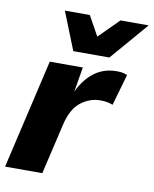

<svg xmlns="http://www.w3.org/2000/svg" viewBox="-83 -801 692 864"><g transform="rotate(10 263.0 -369.0)"><path d="M0 0 116 -500H267L248 -386Q274 -443 317.5 -476.5Q361 -510 421 -510Q438 -510 449.5 -507.5Q461 -505 469 -501L428 -358Q418 -362 404.5 -365Q391 -368 370 -368Q323 -368 282 -336.5Q241 -305 224 -231L170 0ZM212 -565 143 -738H257L307 -648L397 -738H526L377 -565Z"/></g></svg>

Font: Work Sans
Style: Bold Italic
Weight: 700
Italic angle: -13°
Designer: Wei Huang
Foundry: Wei Huang
Version: Version 2.010; ttfautohint (v1.8.3)